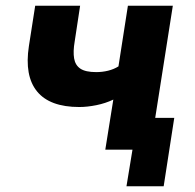

<svg xmlns="http://www.w3.org/2000/svg" viewBox="-20 -523 682 671"><path d="M422 128 443 0H352L369 -111H589L552 128ZM348 0 376 -175Q349 -162 317 -155.5Q285 -149 257 -149Q154 -149 109.5 -203.5Q65 -258 81 -362L103 -503H260L241 -378Q235 -343 239 -319Q243 -295 261 -283Q279 -271 316 -271Q338 -271 358 -276Q378 -281 394 -291L427 -503H584L505 0Z"/></svg>

Font: Nunito Sans 7pt SemiCondensed ExtraBold
Style: Italic
Weight: 800
Width: 4
Italic angle: -9°
Designer: Vernon Adams
Foundry: Vernon Adams
Version: Version 3.101;gftools[0.9.27]